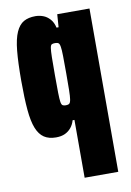

<svg xmlns="http://www.w3.org/2000/svg" viewBox="-82 -570 560 821"><g transform="rotate(-10 197.5 -159.5)"><path d="M218 199V-52H210Q205 -34 194 -20.5Q183 -7 167 0.5Q151 8 128 8Q97 8 76.5 -5.5Q56 -19 44 -49Q32 -79 27.5 -129.5Q23 -180 23 -255Q23 -335 28 -386Q33 -437 46 -466Q59 -495 79.5 -506.5Q100 -518 130 -518Q147 -518 163.5 -512Q180 -506 193 -491.5Q206 -477 211 -454H220L224 -510H364V199ZM193 -120Q203 -120 208 -124Q213 -128 215 -142Q217 -154 217.5 -181.5Q218 -209 218 -255Q218 -302 217.5 -330Q217 -358 215 -369Q213 -383 208 -386.5Q203 -390 193 -390Q184 -390 179 -387.5Q174 -385 172 -372.5Q170 -360 169.5 -332.5Q169 -305 169 -255Q169 -206 169.5 -178.5Q170 -151 172 -138.5Q174 -126 179 -123Q184 -120 193 -120Z"/></g></svg>

Font: Saira ExtraCondensed Black
Style: Regular
Weight: 900
Width: 2
Designer: Hector Gatti with collaboration of the Omnibus-Type team
Foundry: Omnibus-Type
Version: Version 1.101